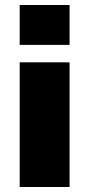

<svg xmlns="http://www.w3.org/2000/svg" viewBox="-20 -750 358 770"><path d="M59 -570V-730H259V-570ZM59 0V-500H259V0Z"/></svg>

Font: M PLUS 1 Black
Style: Regular
Weight: 900
Designer: Coji Morishita
Foundry: UNDERFOREST DESIGN
Version: Version 1.001